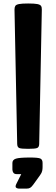

<svg xmlns="http://www.w3.org/2000/svg" viewBox="-20 -862 326 1112"><path d="M143.1 0Q102.1 0 91.1 -4.9Q80.1 -9.8 79.6 -27.8L64 -806.2Q64 -820.3 68.8 -827.9Q73.7 -835.4 90.8 -838.6Q107.9 -841.8 143.1 -841.8Q178.7 -841.8 195.6 -838.6Q212.4 -835.4 217.5 -827.9Q222.7 -820.3 222.2 -806.2L207 -27.8Q206.5 -9.8 195.3 -4.9Q184.1 0 143.1 0ZM92.3 230.5Q83 230.5 76.7 227.3Q70.3 224.1 70.3 218.3Q70.3 210.9 74.5 203.4Q78.6 195.8 83 186.5L103 146.5H77.6Q63 146.5 57.4 138.2Q51.8 129.9 51.8 119.6V82Q51.8 63.5 72 56.9Q92.3 50.3 153.8 50.3Q201.7 50.3 214.1 56.4Q226.6 62.5 226.6 82V105.5Q226.6 116.2 224.4 127.4Q222.2 138.7 211.9 152.8L172.9 207Q162.6 221.2 154.5 225.8Q146.5 230.5 132.3 230.5Z"/></svg>

Font: Denk One
Style: Regular
Weight: 400
Designer: Irina Smirnova, Eben Sorkin
Foundry: Sorkin Type Co.f
Version: Version 1.004; ttfautohint (v1.8.4.7-5d5b);gftools[0.9.23]